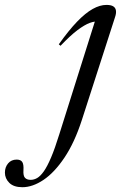

<svg xmlns="http://www.w3.org/2000/svg" viewBox="-215 -523 496 782"><path d="M118.5 -34.5Q88.5 58 47.5 119Q6.5 180 -38 209.8Q-82.5 239.5 -124 239.5Q-159 239.5 -177 221.8Q-195 204 -195 180Q-195 158 -182 142.5Q-169 127 -147 127Q-130.5 127 -124.2 137Q-118 147 -119.5 170Q-121 193 -113.2 201.2Q-105.5 209.5 -90 209.5Q-76.5 209.5 -63.5 202Q-50.5 194.5 -36.5 174.8Q-22.5 155 -7 118.5Q8.5 82 26.5 24L175.5 -448.5L186 -434.5Q172 -437.5 150.8 -429.8Q129.5 -422 100.2 -400Q71 -378 31.5 -336.5L24.5 -342.5Q65 -399.5 99 -434.8Q133 -470 162.5 -486.5Q192 -503 218.5 -503Q237 -503 246.2 -497.2Q255.5 -491.5 257.2 -480.2Q259 -469 253.5 -453Z"/></svg>

Font: Newsreader 60pt
Style: Italic
Weight: 400
Italic angle: -17°
Designer: Hugues Gentile
Foundry: Production Type
Version: Version 1.003